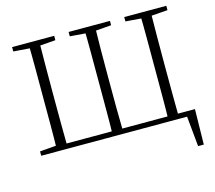

<svg xmlns="http://www.w3.org/2000/svg" viewBox="-125 -878 1380 1234"><g transform="rotate(-15 565.0 -261.0)"><path d="M162 0Q164 -83 164 -167Q164 -251 164 -341V-387Q164 -473 164 -557Q164 -641 162 -723H233Q232 -641 231.5 -557.5Q231 -474 231 -387V-341Q231 -251 231.5 -167Q232 -83 233 0ZM533 0Q535 -83 535 -167Q535 -251 535 -341V-387Q535 -473 535 -557Q535 -641 533 -723H604Q602 -641 601.5 -557Q601 -473 601 -387V-341Q601 -251 601.5 -167Q602 -83 604 0ZM904 0Q906 -83 906 -167Q906 -251 906 -341V-387Q906 -473 906 -557Q906 -641 904 -723H974Q973 -641 972.5 -557Q972 -473 972 -387V-341Q972 -251 972.5 -167Q973 -83 974 0ZM197 0V-34H1087L1083 201H1045L1023 -27L1059 0ZM55 -694V-723H335V-694L206 -684H188ZM431 -694V-723H706V-694L578 -684H560ZM801 -694V-723H1081V-694L948 -684H930ZM55 0V-29L188 -40H198V0Z"/></g></svg>

Font: Noto Serif SC
Style: Regular
Weight: 200
Designer: Ryoko NISHIZUKA 西塚涼子 (kana & ideographs); Frank Grießhammer (Latin, Greek & Cyrillic); Wenlong ZHANG 张文龙 (bopomofo); San
Foundry: Adobe
Version: Version 2.001;hotconv 1.1.0;makeotfexe 2.6.0